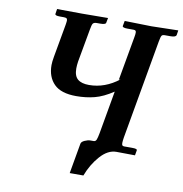

<svg xmlns="http://www.w3.org/2000/svg" viewBox="-86 -728 909 953"><g transform="rotate(10 368.0 -251.5)"><path d="M562 -76.2Q559.1 -57.6 559.1 -48.8Q559.1 -40 561.8 -36.6Q564.5 -33.2 571.8 -33.2H610.8Q626 -33.2 631.6 -31Q637.2 -28.8 636.2 -23.9L631.8 1L538.1 0Q495.1 0 457 43Q418.9 85.9 397 144H328.1L355 -8.8Q356.9 -19 372.8 -26.1Q388.7 -33.2 400.9 -33.2H418Q427.2 -33.2 431.4 -43.2Q435.5 -53.2 439.9 -77.1L478 -293Q428.2 -259.8 385 -248.8Q341.8 -237.8 293 -237.8Q216.3 -237.8 181.2 -273.2Q146 -308.6 146 -368.2Q146 -384.8 150.9 -412.1L180.2 -576.2Q180.7 -579.6 181.9 -587.4Q183.1 -595.2 183.1 -598.1Q183.1 -606.9 179 -609.9Q174.8 -612.8 164.1 -612.8H146Q132.3 -612.8 126.2 -615.2Q120.1 -617.7 121.1 -622.1L125 -647L252.9 -646Q271 -646 317.4 -646.5Q363.8 -647 381.8 -647L377 -622.1Q375.5 -612.8 348.1 -612.8H331.1Q316.4 -612.8 311.5 -605.5Q307.1 -599.1 303.2 -576.2L272.9 -408.2Q270 -388.7 270 -373Q270 -335.4 289.1 -319.3Q308.1 -303.2 346.2 -303.2Q426.3 -303.2 496.1 -357.9L487.8 -355L526.9 -575.2Q529.8 -589.8 529.8 -599.1Q529.8 -606.4 526.6 -609.1Q523.4 -611.8 516.1 -611.8H486.8Q472.7 -611.8 466.3 -614.3Q460 -616.7 460.9 -621.1L465.8 -647L601.1 -644Q619.1 -644.5 668.2 -645.5Q717.3 -646.5 735.8 -647L731.9 -622.1Q728.5 -611.8 703.1 -611.8H673.8Q662.1 -611.8 658.2 -605.7Q654.3 -599.6 649.9 -575.2Z"/></g></svg>

Font: Linux Libertine G
Style: Bold Italic
Weight: 700
Italic angle: -11.5°
Designer: Philipp H. Poll
Foundry: Philipp H. Poll
Version: Version 4.1.0